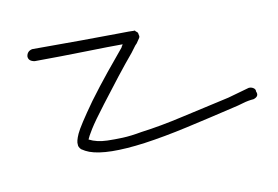

<svg xmlns="http://www.w3.org/2000/svg" viewBox="-49 -270 488 337"><g transform="rotate(10 194.5 -101.5)"><path d="M126 10Q119 10 111 8Q105 5 104 1Q101 -4 102 -18Q103 -32 116 -79Q124 -106 133.5 -133.5Q143 -161 150 -180Q150 -182 150.5 -183.5Q151 -185 151 -186Q129 -178 89.5 -162.5Q50 -147 4 -130Q-7 -128 -10 -136Q-12 -145 -4 -150Q40 -166 78 -180Q116 -194 139.5 -203Q163 -212 164 -212Q165 -212 166.5 -213Q168 -214 170 -212Q174 -212 176 -207Q178 -205 177.5 -202Q177 -199 175 -192Q173 -188 172 -184Q171 -180 169 -174Q162 -155 153.5 -129Q145 -103 137 -77Q127 -45 124 -30.5Q121 -16 121 -11Q136 -9 154 -15Q166 -19 179.5 -24.5Q193 -30 210 -40Q241 -56 276.5 -79Q312 -102 350 -126Q358 -132 366 -137.5Q374 -143 382 -149Q386 -151 390.5 -150Q395 -149 396 -145Q403 -138 394 -131Q385 -127 377 -121Q369 -115 361 -110Q323 -85 287 -62Q251 -39 219 -22Q158 10 126 10Z"/></g></svg>

Font: Redacted Script Light
Style: Regular
Weight: 300
Designer: Christian Naths
Foundry: Christian Naths
Version: Version 1.001; ttfautohint (v1.8.3)